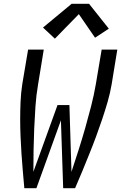

<svg xmlns="http://www.w3.org/2000/svg" viewBox="-20 -998 642 1018"><path d="M109 0Q105 -45 101 -90.5Q97 -136 94 -181.5Q91 -227 89 -273Q87 -319 87 -365Q87 -411 89 -458Q91 -505 98 -551L129 -735H212L182 -551Q172 -493 168 -434.5Q164 -376 161.5 -318Q159 -260 158 -202.5Q157 -145 157 -87L285 -441H348L359 -87Q378 -145 396.5 -202.5Q415 -260 431.5 -318Q448 -376 463 -434.5Q478 -493 488 -551L519 -735H602L572 -551Q564 -504 550.5 -457.5Q537 -411 521.5 -365Q506 -319 489 -273Q472 -227 453.5 -181.5Q435 -136 416.5 -90.5Q398 -45 378 0H315L303 -360L173 0ZM271 -793 208 -852 360 -978H452L557 -846L484 -798L398 -923Z"/></svg>

Font: Iosevka Curly Extended Oblique
Style: Regular
Weight: 400
Width: 7
Italic angle: -9°
Monospace: yes
Designer: Belleve Invis
Foundry: Belleve Invis
Version: Version 11.1.0; ttfautohint (v1.8.3)